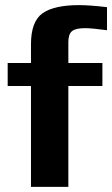

<svg xmlns="http://www.w3.org/2000/svg" viewBox="-20 -730 438 750"><path d="M398 -612V-702C353.3 -707.3 317 -710 289 -710C223.7 -710 176 -699.3 146 -678C116 -656.7 101 -616.3 101 -557V-484H10V-394H101V0H247V-394H380V-484H247V-565C247 -586.3 251.8 -600.8 261.5 -608.5C271.2 -616.2 288 -620 312 -620C329.3 -620 358 -617.3 398 -612Z"/></svg>

Font: Play
Style: Bold
Weight: 700
Designer: Jonas Hecksher
Foundry: Jonas Hecksher, Playtypeª, e-types AS
Version: Version 1.002